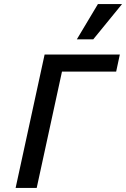

<svg xmlns="http://www.w3.org/2000/svg" viewBox="-20 -927 622 947"><path d="M57 0 200 -658H304L161 0ZM230 -574 248 -658H571L553 -574ZM359 -733 463 -907H582L440 -733Z"/></svg>

Font: Ysabeau Infant SemiBold
Style: Italic
Weight: 600
Italic angle: -12°
Designer: Christian Thalmann (Catharsis Fonts)
Version: Version 2.002; featfreeze: ss01,ss02,lnum